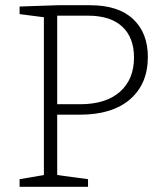

<svg xmlns="http://www.w3.org/2000/svg" viewBox="-20 -715 628 735"><path d="M199 -276V-45L317 -29V0H55V-29L148 -45V-649L55 -661V-690L201 -695H325Q433 -695 489.5 -642Q546 -589 546 -497Q546 -394 478 -335Q410 -276 286 -276ZM199 -655V-316H287Q385 -316 439 -363.5Q493 -411 493 -495Q493 -571 448 -613Q403 -655 317 -655Z"/></svg>

Font: Bitter Pro Light
Style: Regular
Weight: 300
Designer: Sol Matas, and Bitter project Authors
Foundry: Sol Matas
Version: Version 1.010